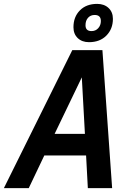

<svg xmlns="http://www.w3.org/2000/svg" viewBox="-55 -968 675 988"><path d="M-35 0 317 -710H472L522 0H397L388 -168H173L93 0ZM366 -570 226 -279H382ZM403 -751Q367 -751 345 -772Q323 -793 323 -828Q323 -881 356 -914.5Q389 -948 445 -948Q481 -948 503.5 -927Q526 -906 526 -871Q526 -819 492.5 -785Q459 -751 403 -751ZM416 -808Q437 -808 450.5 -823Q464 -838 464 -860Q464 -891 432 -891Q411 -891 398 -876.5Q385 -862 385 -838Q385 -808 416 -808Z"/></svg>

Font: Geist Mono SemiBold
Style: Italic
Weight: 600
Italic angle: -12°
Monospace: yes
Designer: Basement.studio, Andrés Briganti, Mateo Zaragoza
Foundry: Basement.studio, Vercel, Andrés Briganti, Guido Ferreyra, Mateo Zaragoza
Version: Version 1.500; ttfautohint (v1.8.4.7-5d5b)